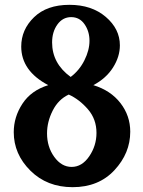

<svg xmlns="http://www.w3.org/2000/svg" viewBox="-20 -770 591 796"><path d="M37 -222Q37 -285 73 -340Q109 -395 180 -417Q68 -476 68 -577Q68 -647 121 -698.5Q174 -750 268 -750Q360 -750 418.5 -700Q477 -650 477 -582Q477 -535 448.5 -490Q420 -445 367 -417Q439 -395 479.5 -342.5Q520 -290 520 -224Q520 -135 454.5 -64.5Q389 6 281 6Q175 6 106 -62.5Q37 -131 37 -222ZM175 -217Q175 -161 205 -119.5Q235 -78 277 -78Q320 -78 350 -122Q380 -166 380 -219Q380 -276 344.5 -317Q309 -358 265 -378Q222 -358 198.5 -311.5Q175 -265 175 -217ZM196 -594Q196 -507 273 -451Q309 -478 330 -520Q351 -562 351 -601Q351 -640 330.5 -669.5Q310 -699 275 -699Q240 -699 218 -668.5Q196 -638 196 -594Z"/></svg>

Font: Lobster Two
Style: Bold
Weight: 700
Designer: Pablo Impallari
Foundry: Pablo Impallari. www.impallari.com
Version: Version 1.006